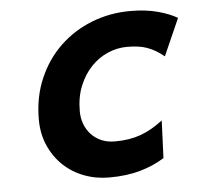

<svg xmlns="http://www.w3.org/2000/svg" viewBox="-43 -547 623 603"><g transform="rotate(-5 268.5 -245.5)"><path d="M484.9 -351.6Q471.2 -362.8 458.3 -370.4Q445.3 -377.9 431.6 -382.8Q418 -387.7 402.6 -389.6Q387.2 -391.6 368.2 -391.6Q337.9 -391.6 308.3 -378.9Q278.8 -366.2 255.6 -342Q232.4 -317.9 218 -283Q203.6 -248 203.6 -203.1Q203.6 -182.1 210.4 -163.3Q217.3 -144.5 230.5 -130.1Q243.7 -115.7 262.5 -107.4Q281.2 -99.1 305.2 -99.1Q329.1 -99.1 349.1 -102.3Q369.1 -105.5 387.5 -112.1Q405.8 -118.7 422.9 -128.7Q439.9 -138.7 457.5 -151.9L452.6 -33.7Q418.9 -12.2 375.7 0Q332.5 12.2 277.8 12.2Q235.8 12.2 198.7 -2Q161.6 -16.1 133.8 -42.5Q106 -68.8 89.6 -106Q73.2 -143.1 73.2 -188.5Q73.2 -259.3 98.4 -317.4Q123.5 -375.5 166.7 -416.7Q210 -458 267.3 -480.5Q324.7 -502.9 388.7 -502.9Q437.5 -502.9 475.3 -492.7Q513.2 -482.4 536.6 -468.3Z"/></g></svg>

Font: Andika New Basic
Style: Bold Italic
Weight: 700
Italic angle: -14°
Designer: Victor Gaultney, Annie Olsen, Pablo Ugerman
Foundry: SIL International
Version: Version 5.500